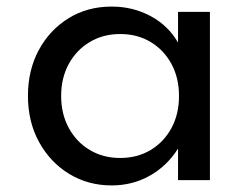

<svg xmlns="http://www.w3.org/2000/svg" viewBox="-20 -548 761 584"><path d="M319.5 16Q383 16 435.5 -13.5Q488 -43 521.5 -96V0H618.5V-512H521.5V-418.5Q492 -470 438.2 -499Q384.5 -528 319.5 -528Q246 -528 188.5 -492.5Q131 -457 98 -395.8Q65 -334.5 65 -256.5Q65 -177.5 98.8 -116Q132.5 -54.5 190.2 -19.2Q248 16 319.5 16ZM345.5 -67.5Q293.5 -67.5 253 -91.8Q212.5 -116 189.2 -158.8Q166 -201.5 166 -256Q166 -311 189.2 -353.5Q212.5 -396 253 -420.2Q293.5 -444.5 345.5 -444.5Q398 -444.5 438.2 -420.2Q478.5 -396 501.5 -353.5Q524.5 -311 524.5 -256Q524.5 -201 501.5 -158.5Q478.5 -116 438.2 -91.8Q398 -67.5 345.5 -67.5Z"/></svg>

Font: Spartan Medium
Style: Regular
Weight: 500
Designer: Matt Bailey, Mirko Velimirovic
Foundry: Matt Bailey
Version: Version 1.003; ttfautohint (v1.8.3)